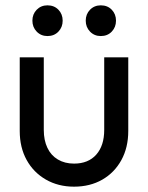

<svg xmlns="http://www.w3.org/2000/svg" viewBox="-20 -690 556 720"><path d="M257.5 10Q198.5 10 152.1 -16.6Q105.8 -43.2 79.9 -90.1Q54 -137 54 -198.8V-475H144.2V-202.8Q144.2 -163.8 157.8 -135.5Q171.2 -107.2 197 -91.9Q222.8 -76.5 257.7 -76.5Q311 -76.5 340.9 -110.1Q370.8 -143.8 370.8 -202.8V-475H461V-198.8Q461 -136.8 435.1 -89.6Q409.2 -42.5 363.4 -16.2Q317.5 10 257.5 10ZM158 -554.8Q133.8 -554.8 117.6 -571.5Q101.5 -588.2 101.5 -612.5Q101.5 -637 117.6 -653.5Q133.8 -670 158 -670Q183.2 -670 199.1 -653.5Q215 -637 215 -612.5Q215 -588.2 199.1 -571.5Q183.2 -554.8 158 -554.8ZM358 -554.8Q333.8 -554.8 317.6 -571.5Q301.5 -588.2 301.5 -612.5Q301.5 -637 317.6 -653.5Q333.8 -670 358 -670Q383.2 -670 399.1 -653.5Q415 -637 415 -612.5Q415 -588.2 399.1 -571.5Q383.2 -554.8 358 -554.8Z"/></svg>

Font: Marine Company Thin
Style: Regular
Weight: 100
Designer: Rodrigo Fuenzalida
Foundry: fragTYPE
Version: Version 1.000